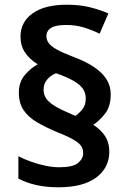

<svg xmlns="http://www.w3.org/2000/svg" viewBox="-20 -787 547 815"><path d="M60 -394Q60 -438 85 -468Q110 -498 140 -514Q105 -536 86 -564.5Q67 -593 67 -632Q67 -693 118 -730Q169 -767 264 -767Q318 -767 360.5 -756.5Q403 -746 440 -730L403 -644Q370 -660 335.5 -670.5Q301 -681 261 -681Q216 -681 196.5 -668.5Q177 -656 177 -633Q177 -618 186.5 -604.5Q196 -591 220 -577.5Q244 -564 288 -547Q342 -527 377.5 -503.5Q413 -480 431.5 -451.5Q450 -423 450 -387Q450 -336 427 -306Q404 -276 376 -257Q407 -238 425.5 -210Q444 -182 444 -143Q444 -75 388.5 -33.5Q333 8 228 8Q176 8 134 -1.5Q92 -11 58 -29V-124Q83 -111 112.5 -100.5Q142 -90 173 -83.5Q204 -77 231 -77Q289 -77 311 -95Q333 -113 333 -137Q333 -154 325 -166.5Q317 -179 294 -193Q271 -207 225 -225Q175 -246 138 -267.5Q101 -289 80.5 -319Q60 -349 60 -394ZM165 -406Q165 -385 176.5 -368.5Q188 -352 213.5 -336.5Q239 -321 282 -303L300 -295Q316 -306 330 -323.5Q344 -341 344 -369Q344 -391 333 -408.5Q322 -426 294.5 -442.5Q267 -459 218 -476Q198 -469 181.5 -451Q165 -433 165 -406Z"/></svg>

Font: Noto Sans Oriya SemiBold
Style: Regular
Weight: 600
Version: Version 2.003